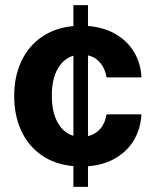

<svg xmlns="http://www.w3.org/2000/svg" viewBox="-20 -727 603 747"><path d="M265.6 -80.6Q194.3 -86.9 142.3 -122.8Q90.3 -158.7 62.7 -218.3Q35.2 -277.8 35.2 -353.5Q35.2 -429.2 63 -488.5Q90.8 -547.9 142.8 -583.5Q194.8 -619.1 265.6 -625.5V-707H322.3V-626Q382.8 -621.1 428.7 -595Q474.6 -568.8 501.2 -525.1Q527.8 -481.4 530.3 -425.8H394.5Q389.2 -459.5 370.4 -482.2Q351.6 -504.9 322.3 -511.7V-197.3Q351.1 -204.1 370.1 -225.8Q389.2 -247.6 394.5 -282.2H530.3Q527.3 -226.1 501.2 -182.1Q475.1 -138.2 429.4 -111.6Q383.8 -85 322.3 -80.1V0H265.6ZM265.6 -198.7V-510.3Q226.1 -498.5 203.9 -458.3Q181.6 -418 181.6 -355.5Q181.6 -291.5 203.9 -251Q226.1 -210.4 265.6 -198.7Z"/></svg>

Font: Pretendard
Style: Bold
Weight: 700
Designer: Base glyphs from Inter by Rasmus Andersson; Hangeul glyphs from Noto Sans CJK(Source Han Sans) by Jang Soo-young and Kan
Foundry: Kil Hyung-jin
Version: Version 1.309